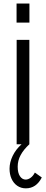

<svg xmlns="http://www.w3.org/2000/svg" viewBox="-20 -804 256 1070"><path d="M144 -678.2H72.3V-784.2H144ZM212.9 185.1Q182.1 245.6 124 245.6Q97.2 245.6 76.4 231.4Q55.7 217.3 44.4 192.4Q33.2 167.5 33.2 136.2Q33.2 101.1 50.5 64.9Q67.9 28.8 100.1 0H72.8V-582H143.6V0Q111.3 29.8 95 60.3Q78.6 90.8 78.6 125Q78.6 159.7 91.3 178.2Q104 196.8 123 196.8Q136.7 196.8 150.6 186.8Q164.6 176.8 174.3 157.7Z"/></svg>

Font: Decalotype Light
Style: Regular
Weight: 300
Designer: Alfredo Marco Pradil
Foundry: Alfredo Marco Pradil
Version: Version 1.0